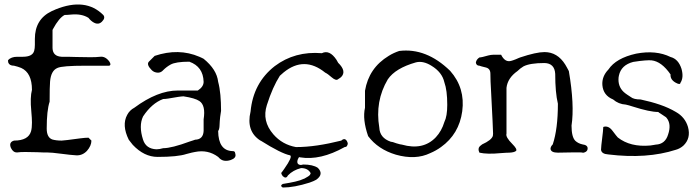

<svg xmlns="http://www.w3.org/2000/svg" viewBox="-20 -689 3132 859"><path d="M369 -14Q349 7 322 6Q309 5 292.5 3.5Q276 2 255 -1Q210 -7 189 -7Q182 -7 171.5 -7Q161 -7 147 -8Q115 -9 92.5 -9Q70 -9 57 -7Q39 -6 29 -27Q18 -53 43 -60Q107 -60 119 -102Q123 -117 123 -141Q123 -159 120 -192Q114 -253 123 -287Q123 -363 75 -385Q68 -388 59.5 -390.5Q51 -393 43 -395Q22 -395 17 -409Q16 -412 16 -420Q30 -435 57 -435H82Q126 -435 133 -462Q136 -473 136 -488V-515Q136 -603 211 -639Q216 -641 220.5 -643Q225 -645 229 -647Q363 -701 442 -622Q453 -609 436 -592Q416 -572 387 -597Q384 -600 381 -603Q378 -606 376 -609Q346 -628 300 -624Q290 -623 282 -622.5Q274 -622 269 -622Q244 -609 217 -559Q215 -555 215 -555V-474Q216 -437 256 -435Q267 -435 283.5 -435Q300 -435 321 -434Q358 -433 384.5 -433Q411 -433 428 -435Q451 -438 469 -414Q479 -399 469 -395H362Q258 -395 237 -385Q208 -373 204 -324Q203 -313 202.5 -290.5Q202 -268 202 -234Q189 -195 189 -114Q189 -74 214 -65Q231 -60 256 -60Q261 -60 281.5 -62.5Q302 -65 339 -70Q362 -73 376 -73L389 -60Q389 -37 369 -14Z M1012 27Q978 38 959 16L956 13Q910 -21 852 -9Q844 -8 814 0Q775 13 685 13Q625 13 574 -41Q569 -47 564.5 -53Q560 -59 556 -64Q524 -129 549 -175Q560 -196 581 -207Q685 -284 775 -284H865Q891 -301 891 -323Q889 -391 827 -413Q766 -413 743 -400Q725 -390 710 -375Q695 -358 671 -367Q664 -370 659 -375Q634 -400 646 -413L672 -439Q779 -475 872 -435Q877 -433 882 -430.5Q887 -428 891 -426Q950 -378 956 -323Q963 -297 966 -264Q969 -231 969 -193Q967 -183 965 -166Q963 -149 962 -124Q961 -109 956 -103Q957 -15 1020 -13Q1029 -13 1031 -8Q1032 -4 1032.5 -2.5Q1033 -1 1033 0Q1038 18 1012 27ZM620 -64Q633 -23 680 -21Q693 -21 710 -26Q748 -26 829 -56Q837 -58 843 -60.5Q849 -63 853 -64Q889 -65 891 -103V-155Q901 -218 872 -237Q853 -250 801 -258Q794 -258 777 -255.5Q760 -253 732 -248Q725 -247 720 -246.5Q715 -246 710 -246Q659 -227 620 -168Q600 -126 620 -64Z M1365 128Q1296 150 1245 150Q1231 142 1245 134Q1277 129 1301 123.5Q1325 118 1339 111Q1341 111 1342 110Q1363 99 1367 93Q1369 89 1370 86Q1358 63 1327 63Q1291 72 1268 96Q1260 113 1245 99Q1240 93 1238 85Q1240 83 1243.5 78Q1247 73 1252 66Q1290 12 1278 6Q1238 -2 1146 -60H1145Q1080 -102 1101 -190Q1113 -318 1209 -393Q1299 -461 1420 -451Q1454 -468 1485 -422Q1487 -418 1489 -415Q1491 -412 1493 -408Q1532 -370 1506 -344Q1503 -342 1500 -339.5Q1497 -337 1493 -335Q1484 -326 1464 -343Q1446 -359 1435 -364Q1341 -440 1249 -365Q1245 -361 1240.5 -357.5Q1236 -354 1232 -350Q1216 -325 1201.5 -292.5Q1187 -260 1174 -219Q1151 -148 1203 -88Q1243 -42 1304 -31Q1350 -31 1400.5 -38.5Q1451 -46 1507 -60Q1522 -74 1532 -58Q1536 -51 1536 -45Q1536 -45 1535 -42.5Q1534 -40 1532 -35Q1528 -31 1522 -31Q1413 30 1323 15Q1321 14 1318 14Q1316 16 1312 25Q1305 47 1325 49Q1330 49 1336 47Q1380 47 1402 62Q1430 90 1395 115Q1385 121 1365 128Z M1905 -4Q1839 28 1751 3Q1671 -21 1627 -80Q1601 -155 1613 -207V-283Q1630 -385 1719 -439Q1730 -446 1742 -451.5Q1754 -457 1766 -461Q1887 -476 1994 -372Q2062 -295 2048 -191Q2034 -89 1953 -31Q1931 -15 1905 -4ZM1778 -42Q1873 -15 1930 -75Q1943 -89 1952.5 -106Q1962 -123 1968 -143Q1981 -169 1981 -220Q1981 -285 1968 -321Q1958 -366 1910 -395Q1873 -418 1841 -410Q1749 -384 1715 -334Q1657 -236 1677 -118Q1679 -72 1728 -55Q1735 -55 1753 -48Q1773 -42 1778 -42Z M2221 -4Q2160 2 2125 -6Q2116 -24 2127 -35Q2132 -39 2134.5 -41Q2137 -43 2137 -43Q2179 -62 2185 -81Q2186 -85 2186 -91Q2186 -109 2177 -281Q2174 -328 2174 -359Q2174 -382 2154 -387Q2129 -393 2125 -395Q2111 -395 2109 -409Q2111 -423 2125 -432Q2134 -432 2165 -441Q2177 -444 2186 -444H2222Q2240 -408 2268 -417Q2271 -418 2276 -419.5Q2281 -421 2288 -424Q2295 -427 2299.5 -429Q2304 -431 2307 -432Q2379 -456 2416 -456Q2474 -456 2509 -400Q2513 -393 2517 -386Q2521 -379 2525 -371Q2551 -219 2537 -127Q2537 -76 2554 -59Q2567 -47 2586 -43Q2610 -40 2609 -24Q2609 -11 2592 -6H2586Q2586 -8 2531 -7L2476 -6Q2445 -6 2443 -23Q2443 -33 2453 -43Q2476 -112 2476 -225Q2464 -275 2464 -359Q2461 -406 2416 -407Q2351 -407 2322 -392Q2307 -383 2295 -371Q2251 -340 2246 -296V-91Q2241 -76 2272 -45Q2295 -22 2289 -14Q2281 -7 2259 -6Q2253 -6 2243.5 -5.5Q2234 -5 2221 -4Z M3004 -19Q2874 23 2702 2Q2671 0 2669 -19Q2669 -27 2670.5 -40Q2672 -53 2674 -70Q2676 -87 2677.5 -100Q2679 -113 2679 -121Q2702 -129 2721 -103Q2739 -79 2744 -74Q2800 -30 2889 -38Q2896 -39 2902 -40Q2908 -41 2914 -42Q2956 -44 2969 -87Q2985 -134 2962 -162L2959 -165Q2957 -167 2935 -181Q2929 -184 2925 -188Q2887 -188 2812 -212Q2802 -215 2794 -217.5Q2786 -220 2780 -221Q2747 -223 2723 -244Q2679 -262 2675 -308Q2672 -347 2702 -378Q2736 -429 2826 -449Q2915 -466 2980 -434Q3015 -425 3029 -381Q3040 -342 3024 -318Q3023 -308 3003 -319Q2978 -333 2980 -356Q2940 -414 2895 -419Q2885 -420 2865 -418.5Q2845 -417 2813 -412Q2759 -398 2749 -351Q2748 -347 2747.5 -342.5Q2747 -338 2747 -333Q2747 -295 2777 -272Q2780 -270 2786 -265.5Q2792 -261 2802 -255Q2815 -244 2846 -244Q2893 -234 2932.5 -220.5Q2972 -207 3004 -188Q3045 -165 3058 -121Q3072 -70 3037 -37Q3022 -24 3004 -19Z"/></svg>

Font: New Tegomin
Style: Regular
Weight: 400
Designer: Kyosuke Nagai
Version: Version 1.000